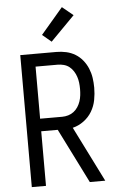

<svg xmlns="http://www.w3.org/2000/svg" viewBox="-63 -1023 652 1065"><g transform="rotate(-5 262.5 -490.0)"><path d="M149 0H70V-735H272Q299 -735 326 -729Q353 -723 376 -709Q399 -695 416.5 -673.5Q434 -652 444.5 -626.5Q455 -601 459 -574Q463 -547 463 -519Q463 -485 456.5 -451Q450 -417 432.5 -387.5Q415 -358 386.5 -337Q358 -316 325 -308L479 0H393L241 -304H149ZM149 -374H272Q289 -374 306 -379Q323 -384 336.5 -394.5Q350 -405 359.5 -419.5Q369 -434 374.5 -450.5Q380 -467 382 -484.5Q384 -502 384 -519Q384 -537 382 -554Q380 -571 374.5 -587.5Q369 -604 359.5 -619Q350 -634 336.5 -644.5Q323 -655 306 -659.5Q289 -664 272 -664H149ZM250 -794 200 -836 323 -980 384 -930Z"/></g></svg>

Font: Iosevka Pride
Style: Regular
Weight: 400
Monospace: yes
Designer: Belleve Invis
Foundry: Belleve Invis
Version: Version 30.3.1; ttfautohint (v1.8.4)